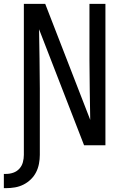

<svg xmlns="http://www.w3.org/2000/svg" viewBox="-36 -755 656 998"><path d="M-16 223V149H-5Q15 149 33.5 142.5Q52 136 65 121.5Q78 107 83 88Q88 69 88 50V-735H199L433 -132Q432 -209 430.5 -286.5Q429 -364 429 -441V-735H512V0H401L167 -603Q168 -526 169.5 -448.5Q171 -371 171 -294V50Q171 73 166.5 96.5Q162 120 151.5 140.5Q141 161 124 177.5Q107 194 86 204.5Q65 215 42 219Q19 223 -5 223Z"/></svg>

Font: Nova Nerd Font
Style: Regular
Weight: 400
Designer: Belleve Invis
Foundry: Belleve Invis
Version: Version 24.1.4; ttfautohint (v1.8.4);Nerd Fonts 3.1.1